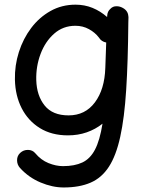

<svg xmlns="http://www.w3.org/2000/svg" viewBox="-20 -555 654 835"><path d="M486.8 -527.8H488.8Q491.7 -527.8 494.6 -527.3Q501.5 -526.4 508.3 -523.4Q536.1 -511.2 538.1 -485.4Q539.1 -480.5 538.6 -475.6L538.1 -456.5Q536.6 -287.1 528.8 -164.6Q521 -42 502.9 40Q484.9 122.1 453.4 170.4Q421.9 218.8 373.5 239.5Q325.2 260.3 256.8 260.3Q208 260.3 156.2 238.5Q104.5 216.8 66.9 175.3Q54.2 161.1 54.2 141.8Q54.2 122.6 67.9 109.9Q82 96.7 101.8 96.9Q121.6 97.2 133.3 111.3Q158.2 141.1 190.9 154.3Q223.6 167.5 253.9 167.5Q304.2 167.5 338.1 151.6Q372.1 135.7 393.1 95.7Q414.1 55.7 425.8 -17.1Q395 7.3 357.2 20.5Q319.3 33.7 275.4 33.7Q204.6 33.7 153.3 2Q102.1 -29.8 74.2 -84.5Q46.4 -139.2 44.9 -208.5Q43.5 -270 62 -328.4Q80.6 -386.7 115.5 -433.1Q150.4 -479.5 199.5 -507.1Q248.5 -534.7 308.6 -534.7Q347.7 -534.7 382.1 -520.8Q416.5 -506.8 445.8 -481L446.3 -487.8Q447.3 -504.9 459.5 -516.1Q470.7 -528.3 486.8 -527.8ZM278.3 -53.2Q350.6 -53.2 392.8 -109.9Q435.1 -166.5 438 -259.8L441.9 -370.1Q420.9 -374 410.2 -391.6Q393.6 -413.6 366.9 -428.2Q340.3 -442.9 308.1 -442.9Q254.4 -442.9 215.6 -408.7Q176.8 -374.5 156.5 -320.6Q136.2 -266.6 137.7 -207Q139.6 -139.2 174.1 -96.2Q208.5 -53.2 278.3 -53.2Z"/></svg>

Font: Mikhak-DS1-FD Medium
Style: Regular
Weight: 500
Designer: Amin Abedi
Version: Version 3.2